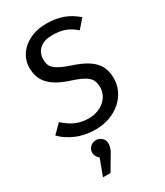

<svg xmlns="http://www.w3.org/2000/svg" viewBox="-239 -795 1008 1176"><g transform="rotate(-30 265.0 -206.5)"><path d="M487 -204Q487 -160 468.5 -121Q450 -82 417 -52.5Q384 -23 337.5 -5.5Q291 12 235 12Q160 12 99.5 -14Q39 -40 1 -80L61 -140Q85 -119 106.5 -105Q128 -91 149 -83Q170 -75 191 -71.5Q212 -68 235 -68Q266 -68 294 -78Q322 -88 342.5 -105.5Q363 -123 375 -147Q387 -171 387 -199Q387 -221 381.5 -238.5Q376 -256 361 -270.5Q346 -285 320 -297.5Q294 -310 254 -323Q203 -339 168.5 -358.5Q134 -378 112 -402Q90 -426 80.5 -454.5Q71 -483 71 -518Q71 -555 86.5 -588Q102 -621 131 -646Q160 -671 201 -686Q242 -701 293 -701Q360 -701 410.5 -683Q461 -665 507 -625L453 -563Q418 -594 381 -608Q344 -622 292 -622Q235 -622 202.5 -594.5Q170 -567 170 -518Q170 -498 175.5 -482.5Q181 -467 196 -453.5Q211 -440 238 -427Q265 -414 308 -400Q356 -384 390 -365Q424 -346 445.5 -322.5Q467 -299 477 -270Q487 -241 487 -204ZM179 288H126L169 172Q158 164 151 151.5Q144 139 144 125Q144 101 161 85Q178 69 202 69Q226 69 242.5 85Q259 101 259 125Q259 153 242 182Z"/></g></svg>

Font: Yekcdsyqcyvpieeyorgstswgcgt
Style: Regular
Weight: 400
Italic angle: -8°
Designer: Carrois Corporate & Edenspiekermann
Foundry: Carrois Corporate GbR & Edenspiekermann AG
Version: Version 2.001